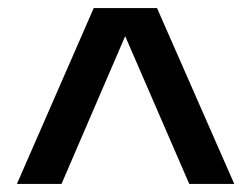

<svg xmlns="http://www.w3.org/2000/svg" viewBox="-20 -708 624 477"><path d="M450.2 -251 291 -618.2 132.8 -251H22L212.9 -688H370.1L562 -251Z"/></svg>

Font: Liberation Sans
Style: Bold
Weight: 700
Designer: Steve Matteson
Foundry: Ascender Corporation
Version: Version 2.1.5